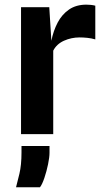

<svg xmlns="http://www.w3.org/2000/svg" viewBox="-20 -577 443 826"><path d="M70.5 0V-546H192L201 -401.5Q209.5 -444.5 228 -479.8Q246.5 -515 277 -536Q307.5 -557 351.5 -557Q373 -557 390 -552.5V-407.5Q373 -412.5 355.8 -414.2Q338.5 -416 322.5 -416Q287 -416 255.2 -401.8Q223.5 -387.5 209 -359V0ZM49 228.5Q54.5 208 63.5 170.5Q72.5 133 72.5 78.5V51H193V80.5Q193 99 186.8 129.5Q180.5 160 171 188.2Q161.5 216.5 152 228.5Z"/></svg>

Font: Spline Sans SemiBold
Style: Regular
Weight: 600
Designer: Eben Sorkin, Mirko Velimirovic
Foundry: Sorkin Type
Version: Version 1.000; ttfautohint (v1.8.3)